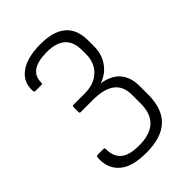

<svg xmlns="http://www.w3.org/2000/svg" viewBox="-205 -586 875 875"><g transform="rotate(-45 232.5 -149.0)"><path d="M211 197Q120 197 77.5 159.5Q35 122 39 57Q40 46 47 46H87Q93 46 93 56Q93 102 120.5 126Q148 150 212 150Q352 150 352 20V-38Q352 -146 210 -146H131Q124 -146 124 -153V-186Q124 -193 131 -193H205Q264 -193 299.5 -226.5Q335 -260 335 -315V-342Q335 -449 215 -449Q99 -449 99 -369Q99 -360 93 -360H53Q45 -360 45 -371Q42 -428 88 -461.5Q134 -495 221 -495Q386 -495 386 -353V-314Q386 -265 360 -227.5Q334 -190 290 -175V-174Q349 -164 377 -129.5Q405 -95 405 -41V15Q405 198 211 197Z"/></g></svg>

Font: Sofia Sans Light
Style: Regular
Weight: 300
Designer: Botio Nikoltchev, Ani Petrova
Foundry: lettersoup
Version: Version 4.100; ttfautohint (v1.8.3)